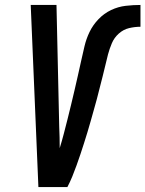

<svg xmlns="http://www.w3.org/2000/svg" viewBox="-20 -755 587 775"><path d="M135 0 104 -735H208L219 -245Q220 -223 220.5 -201Q221 -179 221 -157Q230 -186 237.5 -215Q245 -244 252.5 -273.5Q260 -303 267 -332.5Q274 -362 281 -391.5Q288 -421 294.5 -450.5Q301 -480 307.5 -509Q314 -538 321 -568Q328 -598 341.5 -626Q355 -654 377.5 -677.5Q400 -701 428.5 -714.5Q457 -728 487.5 -731.5Q518 -735 547 -735V-647Q524 -647 501 -641.5Q478 -636 459.5 -619.5Q441 -603 431.5 -580.5Q422 -558 416 -535.5Q410 -513 405 -490.5Q400 -468 394 -445.5Q388 -423 382.5 -400.5Q377 -378 371 -355.5Q365 -333 358.5 -310.5Q352 -288 346 -266Q340 -244 333 -221.5Q326 -199 319 -176.5Q312 -154 304.5 -132Q297 -110 289 -87.5Q281 -65 272 -43Q263 -21 252 0Z"/></svg>

Font: Iosevka SS04 Semibold
Style: Italic
Weight: 600
Italic angle: -9°
Monospace: yes
Designer: Belleve Invis
Foundry: Belleve Invis
Version: Version 19.0.0; ttfautohint (v1.8.4)